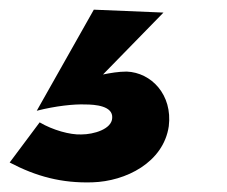

<svg xmlns="http://www.w3.org/2000/svg" viewBox="-41 -98 469 397"><path d="M153 -78 35 131C74 121 113 117 135 118C156 118 193 121 191 146C190 169 153 180 127 180C104 181 68 171 41 155L-21 238C34 267 87 281 150 279C219 277 297 238 308 163C316 98 272 52 221 50C204 50 187 53 172 56L297 -72Z"/></svg>

Font: Jost* Black
Style: Italic
Weight: 900
Italic angle: -10°
Version: Version 3.7